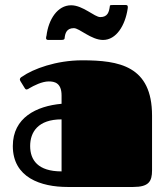

<svg xmlns="http://www.w3.org/2000/svg" viewBox="-20 -744 670 764"><path d="M510 0C572 0 585 -22 585 -66V-284C585 -482 454 -504 307 -504C204 -504 112 -470 68 -439C64 -437 59 -433 59 -428C59 -426 60 -423 62 -420L78 -394C81 -389 83 -388 86 -388C89 -388 93 -390 97 -393C114 -403 147 -420 174 -420C196 -420 225 -415 225 -364V-331C125 -322 31 -276 31 -163C31 -37 143 0 249 0ZM225 -269V-62C131 -62 100 -107 100 -163C100 -218 131 -269 225 -269ZM429 -724C418 -724 417 -723 417 -719C414 -697 409 -676 379 -676C356 -676 310 -723 263 -723C209 -723 173 -667 165 -602C164 -598 159 -585 172 -585H221C234 -585 236 -587 237 -591C239 -612 245 -632 274 -632C296 -632 343 -585 390 -585C443 -585 478 -643 488 -709C489 -716 490 -724 481 -724Z"/></svg>

Font: Fascinate
Style: Regular
Weight: 900
Designer: Astigmatic (AOETI)
Foundry: Astigmatic (AOETI)
Version: Version 1.000